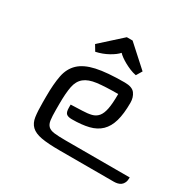

<svg xmlns="http://www.w3.org/2000/svg" viewBox="-170 -974 1169 1155"><g transform="rotate(30 414.5 -396.0)"><path d="M241 -200Q241 -156 244.5 -130Q248 -104 262 -90.5Q276 -77 304.5 -73.5Q333 -70 383 -70H829Q829 -48 823 -34.5Q817 -21 807 -13.5Q797 -6 784.5 -3Q772 0 759 0H383Q301 0 254.5 -8.5Q208 -17 184.5 -39.5Q161 -62 155.5 -100.5Q150 -139 150 -200V-241Q150 -327 161.5 -386Q173 -445 211.5 -481.5Q250 -518 322.5 -534Q395 -550 518 -550Q570 -550 589 -524Q608 -498 608 -461Q608 -384 593.5 -333.5Q579 -283 548 -253Q517 -223 468.5 -211Q420 -199 352 -199Q325 -199 313.5 -209.5Q302 -220 302 -251V-272L381 -275Q418 -276 444 -282.5Q470 -289 486.5 -308.5Q503 -328 510.5 -366Q518 -404 518 -470Q427 -470 372.5 -463Q318 -456 288.5 -432Q259 -408 250 -362.5Q241 -317 241 -240ZM553 -621Q531 -625 509.5 -634Q488 -643 469 -653.5Q450 -664 435 -675Q420 -686 412 -695Q394 -674 355.5 -652.5Q317 -631 271 -621L247 -661L392 -792H432L577 -661Z"/></g></svg>

Font: Warnes
Style: Regular
Weight: 400
Designer: Eduardo Rodriguez Tunni
Foundry: Eduardo Rodriguez Tunni
Version: Version 1.001